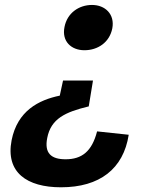

<svg xmlns="http://www.w3.org/2000/svg" viewBox="-20 -568 660 795"><path d="M361 -547.5C306.5 -547.5 258 -514 247 -456C235 -397 275 -360 329.5 -360C384.5 -360 433.5 -392 445 -450.5C456 -509 415.5 -547.5 361 -547.5ZM28 13C2.5 146 91.5 207.5 232.5 207.5C393 207.5 491 131 513 -10L382 -24C360.5 59.5 318.5 91.5 251.5 91.5C192.5 91.5 163 67 175.5 3.5C191 -77 250.5 -104 347.5 -127.5L365 -234.5H241L227.5 -172C140 -154 52 -109 28 13Z"/></svg>

Font: Monaspace Krypton
Style: Bold Italic
Weight: 700
Italic angle: -11°
Designer: Riley Cran & the Lettermatic Team
Foundry: Lettermatic
Version: Version 1.101 (Monaspace Krypton)